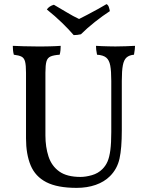

<svg xmlns="http://www.w3.org/2000/svg" viewBox="-20 -901 715 930"><path d="M570 -269Q570 -183 559 -133Q548 -83 513 -48Q485 -20 443.5 -5.5Q402 9 351 9Q258 9 204.5 -18.5Q151 -46 128.5 -100Q106 -154 106 -231V-549Q106 -585 101.5 -602.5Q97 -620 84.5 -626.5Q72 -633 47 -636Q44 -647 43 -658Q42 -669 42 -679Q62 -678 94.5 -677Q127 -676 158 -676Q173 -676 189 -676Q205 -676 220 -676.5Q235 -677 249 -677.5Q263 -678 274 -679Q274 -669 273 -658Q272 -647 269 -636Q240 -634 225 -627.5Q210 -621 205 -603.5Q200 -586 200 -549V-245Q200 -189 215 -143Q230 -97 267 -70.5Q304 -44 370 -44Q395 -44 425 -52.5Q455 -61 476 -82Q492 -98 501 -119Q510 -140 514.5 -174Q519 -208 519 -261V-509Q519 -557 514 -583.5Q509 -610 494.5 -622Q480 -634 450 -636Q447 -651 446 -660Q445 -669 445 -679Q457 -678 473 -677.5Q489 -677 506.5 -676.5Q524 -676 539 -676Q562 -676 588.5 -677Q615 -678 634 -679Q634 -672 633 -662.5Q632 -653 629 -636Q606 -634 593 -622.5Q580 -611 575 -584.5Q570 -558 570 -509ZM337 -731Q313 -759 280 -791Q247 -823 207 -855Q212 -863 221 -869Q230 -875 241 -878Q269 -862 302 -842Q335 -822 363 -809Q377 -816 403 -829.5Q429 -843 455 -857.5Q481 -872 496 -881Q504 -877 507.5 -866Q511 -855 512 -847Q478 -825 440 -795Q402 -765 372 -735Q364 -733 354.5 -732Q345 -731 337 -731Z"/></svg>

Font: Vollkorn
Style: Regular
Weight: 400
Designer: Friedrich Althausen
Foundry: Friedrich Althausen
Version: Version 5.001